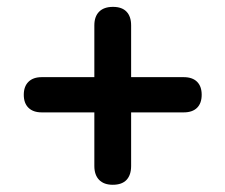

<svg xmlns="http://www.w3.org/2000/svg" viewBox="-20 -556 640 545"><path d="M300 -31.5Q275 -31.5 261.4 -45.4Q247.8 -59.4 247.8 -84.8V-237H98.5Q74.2 -237 60.9 -250Q47.5 -263 47.5 -286.9Q47.5 -310.8 60.9 -323.9Q74.2 -337 98.5 -337H247.8V-484Q247.8 -509.2 261.4 -522.8Q275 -536.5 300.8 -536.5Q326.2 -536.5 339.2 -522.8Q352.2 -509.2 352.2 -484V-337H501.5Q526.2 -337 539.4 -323.9Q552.5 -310.9 552.5 -287Q552.5 -263 539.4 -250Q526.2 -237 501.5 -237H352.2V-84.8Q352.2 -59.4 339.2 -45.4Q326.1 -31.5 300 -31.5Z"/></svg>

Font: Nunito ExtraLight
Style: Regular
Weight: 200
Designer: Vernon Adams
Foundry: Vernon Adams
Version: Version 3.602;April 4, 2023;FontCreator 14.0.0.2856 64-bit